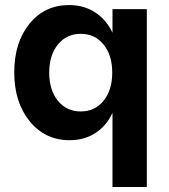

<svg xmlns="http://www.w3.org/2000/svg" viewBox="-20 -536 664 756"><path d="M253.9 16.1Q157.7 16.1 96.9 -58.6Q36.1 -133.3 36.1 -251Q36.1 -368.7 95.9 -442.4Q155.8 -516.1 252 -516.1Q310.1 -516.1 354.2 -487.5Q398.4 -459 422.9 -407.2V-500H558.1V200.2H422.9V-91.8Q399.4 -40.5 355.7 -12.2Q312 16.1 253.9 16.1ZM208 -139.2Q242.2 -97.2 297.9 -97.2Q353.5 -97.2 387.7 -139.2Q421.9 -181.2 421.9 -250Q421.9 -318.8 387.7 -360.8Q353.5 -402.8 297.9 -402.8Q242.2 -402.8 208 -360.8Q173.8 -318.8 173.8 -250Q173.8 -181.2 208 -139.2Z"/></svg>

Font: Uncut Sans
Style: Bold
Weight: 700
Designer: Kasper Nordkvist
Foundry: UNCUT.wtf
Version: Version 1.304;Glyphs 3.2 (3246)